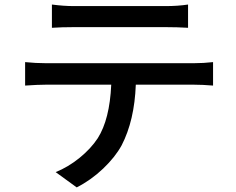

<svg xmlns="http://www.w3.org/2000/svg" viewBox="-20 -772 1040 847"><path d="M710 -652.3H306.6Q252 -652.3 209 -649.4V-752Q261.7 -745.1 306.6 -745.1H710Q764.6 -745.1 809.6 -752V-649.4Q761.7 -652.3 710 -652.3ZM181.6 -493.2H835.9Q877.9 -493.2 919.9 -498V-394.5Q873 -398.4 835.9 -398.4H579.1Q573.2 -240.2 516.6 -130.9Q488.3 -79.1 435.1 -28.3Q381.8 22.5 318.4 54.7L225.6 -12.7Q281.2 -35.2 331.1 -75.7Q380.9 -116.2 411.1 -162.1Q463.9 -245.1 470.7 -398.4H181.6Q147.5 -398.4 90.8 -394.5V-498Q137.7 -493.2 181.6 -493.2Z"/></svg>

Font: GenEi Gothic M SemiBold
Style: Regular
Weight: 500
Designer: o_tamon (Modified); [Source Han Sans]
Ryoko NISHIZUKA  (kana & ideographs); Paul D. Hunt (Latin, Greek & Cyrillic); Wenl
Version: Version 1.1a;Original Version 1.004